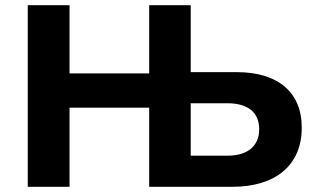

<svg xmlns="http://www.w3.org/2000/svg" viewBox="-20 -720 1211 740"><path d="M715 -442V-700H555V-437H248V-700H87V0H248V-305H555V0H875C1042 0 1143 -83 1143 -228C1143 -365 1051 -442 892 -442ZM715 -120V-322H857C935 -322 979 -287 979 -222C979 -157 934 -120 857 -120Z"/></svg>

Font: Talent SemiBold
Style: Bold
Weight: 700
Designer: Mike Powis
Version: Version 1.001;hotconv 1.0.109;makeotfexe 2.5.65596